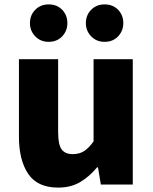

<svg xmlns="http://www.w3.org/2000/svg" viewBox="-20 -838 694 872"><path d="M244 14Q150 14 108 -48.5Q66 -111 66 -217V-569H244V-239Q244 -181 260 -159.5Q276 -138 310 -138Q340 -138 361.5 -151.5Q383 -165 405 -196V-569H583V0H438L425 -78H421Q386 -36 344 -11Q302 14 244 14ZM201 -648Q164 -648 140 -673Q116 -698 116 -733Q116 -769 140 -793.5Q164 -818 201 -818Q239 -818 262.5 -793.5Q286 -769 286 -733Q286 -698 262.5 -673Q239 -648 201 -648ZM455 -648Q418 -648 394 -673Q370 -698 370 -733Q370 -769 394 -793.5Q418 -818 455 -818Q493 -818 516.5 -793.5Q540 -769 540 -733Q540 -698 516.5 -673Q493 -648 455 -648Z"/></svg>

Font: Noto Sans KR Thin Black
Style: Regular
Weight: 900
Version: Version 2.004-H2;hotconv 1.0.118;makeotfexe 2.5.65603